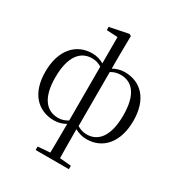

<svg xmlns="http://www.w3.org/2000/svg" viewBox="-234 -938 1265 1355"><g transform="rotate(30 398.5 -260.5)"><path d="M530 15C662 15 754 -86 754 -262C754 -440 661 -531 530 -531C495 -531 462 -520 437 -506V-618L439 -772L424 -781L271 -750V-724L361 -719V-505C336 -520 302 -531 266 -531C135 -531 42 -431 42 -253C42 -76 136 15 267 15C302 15 335 4 360 -11C360 87 359 156 358 224L259 232V260H530V232L437 224C436 159 435 97 435 -11C460 3 494 15 530 15ZM360 -39C338 -25 314 -15 282 -15C186 -15 123 -89 123 -254C123 -422 186 -500 282 -500C314 -500 338 -491 360 -477ZM437 -478C459 -491 483 -500 515 -500C611 -500 673 -427 673 -261C673 -94 611 -15 515 -15C483 -15 459 -25 437 -38Z"/></g></svg>

Font: Source Han Serif KR
Style: Regular
Weight: 400
Designer: Ryoko NISHIZUKA 西塚涼子 (kana & ideographs); Frank Grießhammer (Latin, Greek & Cyrillic); Wenlong ZHANG 张文龙 (bopomofo); San
Foundry: Adobe
Version: Version 2.001;hotconv 1.1.0;makeotfexe 2.6.0